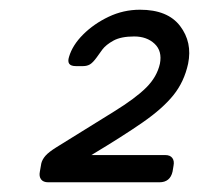

<svg xmlns="http://www.w3.org/2000/svg" viewBox="-20 -725 409 395"><path d="M79 -350Q69 -350 64.5 -356Q60 -362 62 -372L65 -389Q67 -397 73.5 -404.5Q80 -412 96 -422Q170 -468 214.5 -495.5Q259 -523 281 -545Q303 -567 309 -594Q314 -620 298 -635Q282 -650 256 -650Q229 -650 213.5 -641.5Q198 -633 190.5 -623Q183 -613 179 -607Q171 -596 165 -592.5Q159 -589 151 -589H136Q116 -589 122 -608Q129 -632 151 -654Q173 -676 203.5 -690.5Q234 -705 268 -705Q325 -705 350.5 -671.5Q376 -638 367 -594Q359 -557 337 -529.5Q315 -502 274 -473.5Q233 -445 168 -406H320Q330 -406 334.5 -400Q339 -394 337 -384L335 -372Q330 -350 308 -350Z"/></svg>

Font: Rubik Light Light
Style: Italic
Weight: 300
Italic angle: -12°
Version: Version 2.104